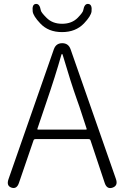

<svg xmlns="http://www.w3.org/2000/svg" viewBox="-20 -947 627 969"><path d="M38 0Q11 -9 23 -43L252 -699Q263 -729 294 -729Q325 -729 336 -699L565 -44Q577 -10 548 0Q519 10 508 -25L437 -238Q435 -245 427 -245H159Q151 -245 149 -238L76 -25Q65 9 38 0ZM169 -298Q167 -293 172 -293H414Q419 -293 417 -298L381 -408Q375 -425 369 -442Q337 -532 297 -668Q295 -675 293 -675Q291 -675 289 -668Q260 -565 212 -425ZM183 -829Q148 -866 145 -889Q141 -925 160 -927Q180 -930 186 -895Q187 -885 214 -858Q244 -827 293.5 -827Q343 -827 373 -858Q399 -885 400 -895Q406 -930 426 -927Q446 -925 442 -889Q439 -866 404 -829Q362 -785 293 -785Q224 -785 183 -829Z"/></svg>

Font: Resource Han Rounded JP Light
Style: Regular
Weight: 300
Designer: Cyano Hao (round all glyphs); Ryoko NISHIZUKA 西塚涼子 (kana, bopomofo & ideographs); Paul D. Hunt (Latin, Greek & Cyrillic)
Foundry: Cyano Hao
Version: 0.990